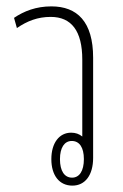

<svg xmlns="http://www.w3.org/2000/svg" viewBox="-20 -577 386 602"><path d="M272 -396C272 -509 222 -557 141 -557C93 -557 55 -542 24 -521L33 -489C65 -511 98 -524 139 -524C204 -524 238 -480 238 -390V-149C228 -157 217 -161 203 -161C166 -161 141 -129 141 -78C141 -27 166 5 207 5C247 5 272 -28 272 -82ZM205 -135C229 -135 243 -115 243 -78C243 -41 229 -20 206 -20C182 -20 168 -41 168 -78C168 -114 182 -135 205 -135Z"/></svg>

Font: Noto Sans Thai Looped ExtraCondensed ExtraLight
Style: Regular
Weight: 200
Width: 2
Designer: Sasikarn Vongin, Ben Mitchell
Foundry: The Fontpad Ltd
Version: Version 1.001